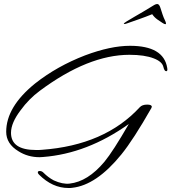

<svg xmlns="http://www.w3.org/2000/svg" viewBox="-20 -746 857 960"><path d="M322 194Q242 194 175 127Q169 121 169 116Q169 109 179 109Q190 109 199 119Q209 129 221.5 138.5Q234 148 249 156Q293 176 328 172Q419 162 502 63Q545 11 624 -126Q416 22 195 39Q191 39 186.5 39.5Q182 40 178 40Q119 40 72 10Q11 -27 11 -87Q11 -212 156 -329Q265 -415 405 -469Q533 -517 630 -517Q798 -517 816 -407Q817 -404 817 -399Q817 -390 811 -390Q802 -390 797 -411Q791 -438 749 -454Q703 -472 627 -472Q421 -472 179 -292Q124 -251 84 -196Q35 -132 35 -82Q35 4 160 4Q167 4 174.5 4Q182 4 190 3Q504 -20 679 -210Q691 -223 716 -223Q739 -223 739 -212Q739 -212 737 -206Q692 -127 654.5 -69Q617 -11 587 26Q462 180 341 193Q336 194 331.5 194Q327 194 322 194ZM602 -626Q599 -626 599 -628Q599 -630 614 -639.5Q629 -649 651 -661.5Q673 -674 694 -686.5Q715 -699 728 -707Q742 -716 751 -721Q760 -726 766 -726Q776 -726 782 -707Q787 -691 792.5 -674.5Q798 -658 804 -646Q810 -634 810 -629Q810 -625 807 -625Q802 -625 793 -631Q783 -637 767 -648.5Q751 -660 741 -675Q709 -662 673.5 -649.5Q638 -637 615 -629Q608 -626 602 -626Z"/></svg>

Font: Whisper
Style: Regular
Weight: 400
Designer: Robert E. Leuschke
Foundry: Robert E. Leuschke
Version: Version 1.010; ttfautohint (v1.8.4.7-5d5b)